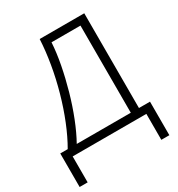

<svg xmlns="http://www.w3.org/2000/svg" viewBox="-207 -847 1075 1160"><g transform="rotate(-30 330.5 -266.5)"><path d="M556 -714V-53H633V181H577V0H63V181H7V-53H59Q96 -117 128.5 -197.5Q161 -278 186 -367Q211 -456 226 -545Q241 -634 245 -714ZM297 -661Q293 -592 277.5 -511Q262 -430 238.5 -347Q215 -264 185 -188Q155 -112 122 -53H499V-661Z"/></g></svg>

Font: RS Noto Sans Light
Style: Regular
Weight: 300
Designer: Monotype Design Team
Foundry: Monotype Imaging Inc.
Version: Version 3.10